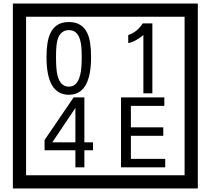

<svg xmlns="http://www.w3.org/2000/svg" viewBox="-20 -980 1195 1090"><path d="M1103 90H53V-960H1103ZM1028 15V-885H128V15ZM497 -656Q497 -442 371 -442Q244 -442 244 -656Q244 -744 265 -789Q294 -855 371 -855Q448 -855 477 -789Q497 -745 497 -656ZM444 -656Q444 -723 435 -752Q420 -809 371 -809Q322 -809 306 -752Q298 -723 298 -656Q298 -587 306 -553Q322 -488 371 -488Q419 -488 435 -554Q444 -587 444 -656ZM845 -450H794V-781Q748 -743 708 -735V-781Q759 -798 790 -847H845ZM508 -127H459V-30H408V-127H233V-185L398 -427H459V-172H508ZM408 -172V-367L277 -172ZM918 -30H667V-427H913V-379H723V-257H907V-209H723V-78H918Z"/></svg>

Font: Unicode BMP Fallback SIL
Style: Regular
Weight: 400
Foundry: NRSI, SIL International
Version: Version 5.1 Based on Unicode 5.1